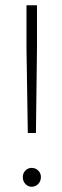

<svg xmlns="http://www.w3.org/2000/svg" viewBox="-20 -704 235 732"><path d="M81 -684H121V-520L117 -197H86L81 -520ZM136 -29Q136 -13 125.5 -2.5Q115 8 101 8Q87 8 77 -2.5Q67 -13 67 -29Q67 -44 77 -54Q87 -64 101 -64Q115 -64 125.5 -54Q136 -44 136 -29Z"/></svg>

Font: Argentum Sans ExtraLight
Style: Regular
Weight: 275
Designer: Julieta Ulanovsky (Modified by Cristiano Sobral)
Foundry: Julieta Ulanovsky
Version: Version 1.000; ttfautohint (v1.5.65-e2d9)